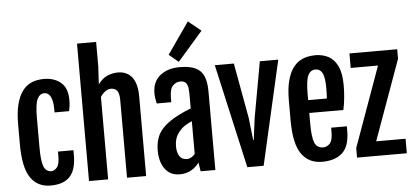

<svg xmlns="http://www.w3.org/2000/svg" viewBox="-59 -1098 2649 1236"><g transform="rotate(-5 1265.0 -480.0)"><path d="M46.4 -275.4V-402.3Q46.4 -479.5 59.3 -530.3Q72.3 -581.1 93.3 -611.3Q114.3 -641.6 139.6 -656.2Q165 -670.9 189.9 -675.5Q214.8 -680.2 235.4 -680.2Q303.7 -680.2 346.2 -644Q388.7 -607.9 388.7 -532.2Q388.7 -509.3 386.5 -492.2Q384.3 -475.1 380.4 -459.5H286.6V-480.5Q286.6 -531.2 272.7 -559.8Q258.8 -588.4 231.4 -588.4Q201.7 -588.4 186 -555.4Q170.4 -522.5 170.4 -435.5V-244.6Q170.4 -156.7 184.3 -120.6Q198.2 -84.5 234.4 -84.5Q252.9 -84.5 269.8 -104.2Q286.6 -124 286.6 -177.2V-206.5H386.7V-175.8Q386.7 -80.1 345.7 -36.4Q304.7 7.3 220.7 7.3Q135.7 7.3 91.1 -59.1Q46.4 -125.5 46.4 -275.4Z M469.2 -888.2H592.8V-730L586.4 -614.7Q613.8 -652.3 647.5 -666.3Q681.2 -680.2 715.3 -680.2Q773.9 -680.2 806.2 -638.7Q838.4 -597.2 838.4 -515.1V0H714.8V-500.5Q714.8 -544.9 701.2 -562.3Q687.5 -579.6 661.1 -579.6Q642.6 -579.6 624.8 -566.9Q606.9 -554.2 592.8 -532.7V0H469.2Z M1082.5 -373.5Q1101.1 -382.8 1122.6 -392.6Q1144 -402.3 1162.1 -408.7V-490.2Q1162.1 -515.6 1159.9 -537.6Q1157.7 -559.6 1146.7 -573.5Q1135.7 -587.4 1109.4 -587.4Q1083 -587.4 1062 -565.9Q1041 -544.4 1041 -486.3V-459.5H946.8Q938 -497.6 938 -525.9Q938 -601.1 987.3 -640.4Q1036.6 -679.7 1113.3 -679.7Q1180.2 -679.7 1217.8 -660.9Q1255.4 -642.1 1270.5 -604.2Q1285.6 -566.4 1285.6 -508.3V0H1190.4L1181.6 -57.6Q1162.1 -29.3 1129.9 -10.7Q1097.7 7.8 1055.2 7.8Q1011.2 7.8 982.9 -14.6Q954.6 -37.1 940.7 -74Q926.8 -110.8 926.8 -154.3Q926.8 -237.3 966.3 -286.4Q1005.9 -335.4 1082.5 -373.5ZM1109.9 -86.4Q1125.5 -86.4 1138.7 -94.5Q1151.9 -102.5 1162.1 -114.3V-326.2Q1152.8 -322.3 1142.1 -316.9Q1131.3 -311.5 1117.2 -302.7Q1091.3 -286.6 1068.8 -254.6Q1046.4 -222.7 1046.4 -173.3Q1046.4 -134.8 1061.5 -110.6Q1076.7 -86.4 1109.9 -86.4ZM1050.8 -765.1 1192.4 -968.3 1274.9 -901.4 1111.8 -713.9Z M1340.8 -672.4H1463.9L1528.8 -314.9L1544.9 -171.9H1548.8L1567.4 -314.9L1631.8 -672.4H1751L1597.7 0H1492.2Z M1795.9 -275.4V-402.3Q1795.9 -479.5 1809.1 -530.3Q1822.3 -581.1 1844 -611.3Q1865.7 -641.6 1891.8 -656.2Q1918 -670.9 1943.8 -675.5Q1969.7 -680.2 1991.2 -680.2Q2035.6 -680.2 2073.2 -661.4Q2110.8 -642.6 2133.5 -596.9Q2156.2 -551.3 2156.2 -470.2Q2156.2 -429.7 2151.9 -387.5Q2147.5 -345.2 2140.1 -313H1919.9V-244.6Q1919.9 -156.7 1934.8 -120.6Q1949.7 -84.5 1991.7 -84.5Q2014.6 -84.5 2033.2 -104.2Q2051.8 -124 2051.8 -177.2V-206.5H2153.3V-175.8Q2153.3 -80.1 2107.7 -36.4Q2062 7.3 1975.6 7.3Q1888.7 7.3 1842.3 -59.1Q1795.9 -125.5 1795.9 -275.4ZM2041 -396Q2042 -406.7 2042.5 -428.5Q2043 -450.2 2043 -463.4Q2043 -530.3 2028.8 -559.1Q2014.6 -587.9 1983.9 -588.4Q1951.2 -588.4 1935.5 -555.4Q1919.9 -522.5 1919.9 -435.5V-396Z M2201.2 -61.5 2387.2 -578.6H2210.9V-672.4H2519.5V-610.8L2333 -93.8H2522.9V0H2201.2Z"/></g></svg>

Font: Fjalla One
Style: Regular
Weight: 400
Designer: Irina Smirnova, Eben Sorkin
Foundry: Sorkin Type
Version: Version 1.002; ttfautohint (v1.8.4.7-5d5b);gftools[0.9.25]